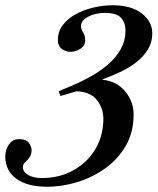

<svg xmlns="http://www.w3.org/2000/svg" viewBox="-30 -701 599 730"><path d="M149 9Q74 9 32 -21.5Q-10 -52 -10 -107Q-10 -130 3.5 -151Q17 -172 42 -172Q70 -172 80 -157.5Q90 -143 90 -131Q90 -113 82 -102.5Q74 -92 65.5 -84Q57 -76 57 -66Q57 -47 77.5 -35.5Q98 -24 129 -24Q196 -24 249 -53.5Q302 -83 332.5 -134Q363 -185 363 -250Q363 -289 338.5 -320.5Q314 -352 261 -354L200 -336L193 -354L238 -373Q270 -386 306.5 -405.5Q343 -425 375 -451Q407 -477 427 -510.5Q447 -544 447 -585Q447 -616 429.5 -634Q412 -652 370 -652Q331 -652 304.5 -637Q278 -622 278 -603Q278 -589 286 -577.5Q294 -566 294 -548Q294 -528 276.5 -516Q259 -504 237 -504Q220 -504 205 -515Q190 -526 190 -549Q190 -581 208.5 -605.5Q227 -630 257 -646.5Q287 -663 324 -672Q361 -681 398 -681Q469 -681 509 -650Q549 -619 549 -574Q549 -540 532 -512.5Q515 -485 487 -463.5Q459 -442 425.5 -426.5Q392 -411 359 -399V-398Q414 -392 446 -353.5Q478 -315 478 -265Q478 -199 449 -148Q420 -97 371.5 -62Q323 -27 265 -9Q207 9 149 9Z"/></svg>

Font: Ibarra Real Nova Medium
Style: Italic
Weight: 500
Italic angle: -22°
Designer: Jose Maria Ribagorda & Octavio Pardo
Foundry: Octavio Pardo
Version: Version 2.000